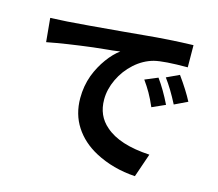

<svg xmlns="http://www.w3.org/2000/svg" viewBox="-110 -886 1220 1073"><g transform="rotate(15 500.0 -350.0)"><path d="M167 -691Q256 -697 490 -718L599 -728Q742 -742 882 -746L883 -618Q746 -618 690 -604Q631 -588 582.5 -544.5Q534 -501 506 -442Q478 -383 478 -324Q478 -230 544 -174Q626 -101 802 -91L755 46Q626 38 521 -18Q439 -62 393 -133Q347 -204 347 -297Q347 -367 370 -430Q392 -487 426 -533.5Q460 -580 496 -606L451 -600Q445 -600 429 -598L344 -589Q190 -570 82 -549L69 -686Q98 -687 128 -689Q158 -691 167 -691ZM820 -384 744 -350Q725 -394 707 -425.5Q689 -457 666 -489L740 -520Q782 -462 820 -384ZM936 -433 861 -397Q820 -477 779 -532L852 -566Q906 -491 936 -433Z"/></g></svg>

Font: Merged Yaku Han JP
Style: Bold
Weight: 700
Designer: Ryoko NISHIZUKA 西塚涼子 (kana, bopomofo & ideographs); Paul D. Hunt (Latin, Greek & Cyrillic); Sandoll Communications 산돌커뮤니
Foundry: Adobe
Version: Version 2.004